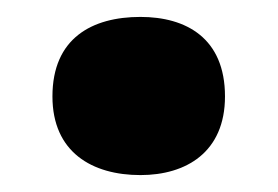

<svg xmlns="http://www.w3.org/2000/svg" viewBox="-20 -195 329 227"><path d="M42 -81C42 -15 89 12 146 12C200 12 246 -15 246 -81C246 -150 200 -175 146 -175C89 -175 42 -150 42 -81Z"/></svg>

Font: Noto Sans Thai Looped UI Narrow Black
Style: Regular
Weight: 900
Width: 4
Designer: Cadson Demak Team
Foundry: Cadson Demak Co., Ltd.
Version: Version 1.000